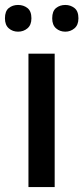

<svg xmlns="http://www.w3.org/2000/svg" viewBox="-32 -756 337 776"><path d="M189 0H83V-539H189ZM-12 -682Q-12 -711 3.5 -723.5Q19 -736 41 -736Q63 -736 79 -723.5Q95 -711 95 -682Q95 -655 79 -641.5Q63 -628 41 -628Q19 -628 3.5 -641.5Q-12 -655 -12 -682ZM179 -682Q179 -711 194.5 -723.5Q210 -736 232 -736Q253 -736 269 -723.5Q285 -711 285 -682Q285 -655 269 -641.5Q253 -628 232 -628Q210 -628 194.5 -641.5Q179 -655 179 -682Z"/></svg>

Font: Noto Sans Medium
Style: Regular
Weight: 500
Designer: Monotype Design Team
Foundry: Monotype Imaging Inc.
Version: Version 2.007